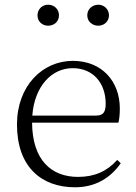

<svg xmlns="http://www.w3.org/2000/svg" viewBox="-20 -780 576 814"><path d="M184 -671C209 -671 230 -688 230 -715C230 -742 209 -760 184 -760C160 -760 139 -742 139 -715C139 -688 160 -671 184 -671ZM397 -671C420 -671 442 -688 442 -715C442 -742 420 -760 397 -760C372 -760 350 -742 350 -715C350 -688 372 -671 397 -671ZM298 14C384 14 448 -25 492 -88L477 -102C434 -54 381 -30 311 -30C198 -30 117 -101 116 -260H482C486 -275 488 -296 488 -320C488 -435 412 -522 289 -522C160 -522 52 -416 52 -252C52 -73 155 14 298 14ZM117 -290C126 -413 198 -491 288 -491C377 -491 428 -425 428 -341C428 -306 419 -290 387 -290Z"/></svg>

Font: Noto Serif CJK SC ExtraLight
Style: Regular
Weight: 200
Designer: Ryoko NISHIZUKA 西塚涼子 (kana & ideographs); Frank Grießhammer (Latin, Greek & Cyrillic); Wenlong ZHANG 张文龙 (bopomofo); San
Foundry: Adobe
Version: Version 2.001;hotconv 1.1.0;makeotfexe 2.6.0